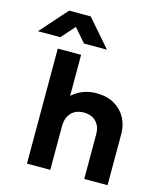

<svg xmlns="http://www.w3.org/2000/svg" viewBox="-209 -1061 987 1161"><g transform="rotate(15 285.0 -480.0)"><path d="M71 0V-720H217V-395L186.5 -430.5Q219.5 -473 265.5 -496.5Q311.5 -520 365 -520Q435.5 -520 482.2 -492Q529 -464 552.2 -419Q575.5 -374 575.5 -323V0H429.5V-281.5Q429.5 -328.5 401.5 -357.8Q373.5 -387 324.5 -387.5Q291.5 -387.5 267.2 -373.8Q243 -360 230 -334.2Q217 -308.5 217 -274V0ZM-72 -790.5 78 -959.5H213L360 -790.5H216L143 -875L68 -790.5Z"/></g></svg>

Font: Geologica Roman SemiBold
Style: Regular
Weight: 600
Designer: Sindre Bremnes, Frode Helland
Foundry: Monokrom Skriftforlag AS
Version: Version 1.010;gftools[0.9.28]